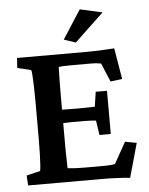

<svg xmlns="http://www.w3.org/2000/svg" viewBox="-54 -811 668 860"><g transform="rotate(-5 280.0 -380.5)"><path d="M496.1 5.9Q469.7 2.9 435.5 1.5Q401.4 0 374 0H38.1L35.2 -44.9L96.7 -59.6Q98.6 -64.5 100.1 -84Q101.6 -103.5 102.5 -135.3Q103.5 -167 103.5 -208V-364.3Q103.5 -406.2 102.5 -438.5Q101.6 -470.7 100.1 -490.2Q98.6 -509.8 96.7 -513.7L35.2 -528.3L38.1 -573.2H343.8Q361.3 -573.2 385.3 -573.7Q409.2 -574.2 433.1 -575.7Q457 -577.1 475.6 -578.1L499 -438.5L446.3 -431.6L411.1 -515.6Q399.4 -517.6 389.6 -518.6Q379.9 -519.5 368.2 -519.5H283.2Q264.6 -519.5 248.5 -519Q232.4 -518.6 220.7 -516.6Q220.7 -510.7 220.2 -494.1Q219.7 -477.5 219.2 -453.1Q218.8 -428.7 218.8 -399.4V-175.8Q218.8 -147.5 219.2 -124.5Q219.7 -101.6 220.2 -85.4Q220.7 -69.3 220.7 -61.5Q237.3 -59.6 254.9 -58.6Q272.5 -57.6 298.8 -57.6H364.3Q388.7 -57.6 401.4 -58.1Q414.1 -58.6 420.4 -59.6Q426.8 -60.5 433.6 -61.5L487.3 -157.2L539.1 -147.5ZM376 -197.3 366.2 -262.7Q359.4 -263.7 345.7 -264.6Q332 -265.6 313.5 -265.6H255.9Q240.2 -265.6 225.1 -264.6Q210 -263.7 199.2 -262.7V-326.2Q210 -325.2 225.1 -324.7Q240.2 -324.2 255.9 -324.2H313.5Q332 -324.2 345.7 -324.7Q359.4 -325.2 366.2 -325.2L376 -391.6H426.8V-197.3ZM306.6 -619.1 253.9 -636.7 336.9 -765.6 437.5 -743.2Z"/></g></svg>

Font: Crimson Pro ExtraLight SemiBold
Style: Regular
Weight: 600
Version: Version 1.002